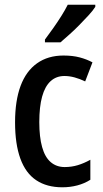

<svg xmlns="http://www.w3.org/2000/svg" viewBox="-20 -786 437 816"><path d="M245 10Q179 10 134 -20Q89 -50 66.5 -112Q44 -174 44 -266Q44 -358 67.5 -421Q91 -484 137.5 -517Q184 -550 250 -550Q289 -550 319 -542Q349 -534 373 -521L342 -440Q319 -451 297 -457Q275 -463 254 -463Q219 -463 195 -441Q171 -419 159 -375.5Q147 -332 147 -267Q147 -204 159 -161Q171 -118 195.5 -97Q220 -76 255 -76Q284 -76 310.5 -84Q337 -92 364 -107V-22Q339 -6 308.5 2Q278 10 245 10ZM385 -757Q375 -741 356.5 -721Q338 -701 317 -679.5Q296 -658 274.5 -639Q253 -620 237 -606H171V-618Q189 -642 207 -667.5Q225 -693 241 -718.5Q257 -744 268 -766H385Z"/></svg>

Font: Noto Sans Bengali Condensed Medium
Style: Regular
Weight: 500
Width: 3
Designer: Jelle Bosma - Monotype Design Team
Foundry: Monotype Imaging Inc.
Version: Version 2.003